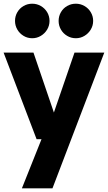

<svg xmlns="http://www.w3.org/2000/svg" viewBox="-26 -762 591 1051"><path d="M201.2 0H174.3L-6.3 -474.1H157.2L269 -146L381.8 -474.1H544.9L261.2 269H93.8ZM294.9 -647.5Q294.9 -673.3 307.4 -695.1Q319.8 -716.8 341.6 -729.2Q363.3 -741.7 389.2 -741.7Q414.6 -741.7 436.3 -729.2Q458 -716.8 470.9 -695.1Q483.9 -673.3 483.9 -647.5Q483.9 -622.1 470.9 -600.3Q458 -578.6 436.3 -565.7Q414.6 -552.7 389.2 -552.7Q363.3 -552.7 341.6 -565.7Q319.8 -578.6 307.4 -600.3Q294.9 -622.1 294.9 -647.5ZM150.4 -741.7Q175.8 -741.7 197.5 -729.2Q219.2 -716.8 232.2 -695.1Q245.1 -673.3 245.1 -647.5Q245.1 -622.1 232.2 -600.3Q219.2 -578.6 197.5 -565.7Q175.8 -552.7 150.4 -552.7Q124.5 -552.7 103 -565.7Q81.5 -578.6 68.8 -600.3Q56.2 -622.1 56.2 -647.5Q56.2 -673.3 68.8 -695.1Q81.5 -716.8 103 -729.2Q124.5 -741.7 150.4 -741.7Z"/></svg>

Font: Glacial Indifference
Style: Bold
Weight: 700
Designer: Alfredo Marco Pradil
Foundry: Alfredo Marco Pradil
Version: Version 1.312